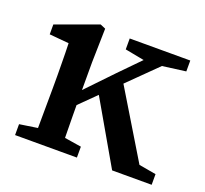

<svg xmlns="http://www.w3.org/2000/svg" viewBox="-93 -603 760 712"><g transform="rotate(20 287.0 -247.0)"><path d="M32 0V-43L138 -59H175L276 -43V0ZM102 0Q103 -25 103 -62.5Q103 -100 103.5 -140Q104 -180 104 -212V-263Q104 -290 103.5 -310.5Q103 -331 103 -349Q103 -367 102 -388L25 -395V-434L190 -494L211 -485L208 -351V-216Q208 -182 208.5 -141Q209 -100 209.5 -62.5Q210 -25 211 0ZM161 -136V-202H170L306 -344L441 -482H512ZM415 0 261 -267 332 -337 522 -23 457 -62 571 -42V0ZM414 -419 309 -439V-482H548V-439L434 -424Z"/></g></svg>

Font: Source Serif 4 18pt Medium
Style: Regular
Weight: 500
Designer: Frank Grießhammer
Foundry: Adobe Systems Incorporated
Version: Version 4.004;hotconv 1.0.116;makeotfexe 2.5.65601